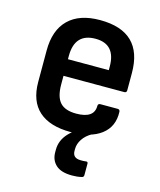

<svg xmlns="http://www.w3.org/2000/svg" viewBox="-106 -578 706 849"><g transform="rotate(15 247.0 -153.0)"><path d="M248 11Q153 11 103 -33.5Q53 -78 53 -166V-310Q53 -403 103 -452Q153 -501 247 -501Q443 -501 443 -311V-232Q443 -221 432 -221H154V-182Q154 -125 177 -99.5Q200 -74 251 -74Q333 -74 333 -131Q333 -142 344 -142H423Q433 -142 434 -132Q437 -64 388 -26.5Q339 11 248 11ZM154 -297H341V-313Q341 -416 249 -416Q154 -416 154 -312ZM304 195Q254 195 230 173Q206 151 206 115V103Q206 60 238 26Q270 -8 325 -26L343 -14V-4Q316 11 301.5 33Q287 55 287 78V87Q287 120 324 120Q330 120 335.5 120Q341 120 347 119Q357 117 357 127V179Q357 188 349 190Q337 193 325.5 194Q314 195 304 195Z"/></g></svg>

Font: Sofia Sans Extra Cond
Style: Bold
Weight: 700
Width: 1
Designer: Botio Nikoltchev, Ani Petrova
Foundry: lettersoup
Version: Version 4.100; ttfautohint (v1.8.3)